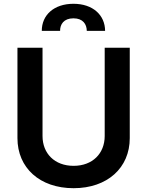

<svg xmlns="http://www.w3.org/2000/svg" viewBox="-20 -978 774 1009"><path d="M199.6 -815.7H295.8C295.5 -849.8 314.6 -881.7 366.1 -881.7C415.8 -881.7 435.7 -850.9 436.1 -815.7H532.3C532 -898.8 468 -958.1 366.1 -958.1C263.5 -958.1 199.2 -898.8 199.6 -815.7ZM530.2 -727.3V-263.1C530.2 -171.9 466.6 -106.5 366.8 -106.5C266.7 -106.5 203.5 -171.9 203.5 -263.1V-727.3H71.7V-252.1C71.7 -95.9 188.9 11 366.8 11C544 11 661.9 -95.9 661.9 -252.1V-727.3Z"/></svg>

Font: TID UI Semi Bold
Style: Regular
Weight: 600
Designer: The TID Project Authors
Foundry: Bakken & Bæck
Version: Version 1.001;hotconv 1.0.109;makeotfexe 2.5.65596